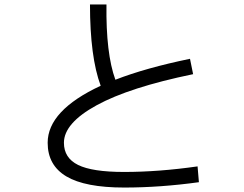

<svg xmlns="http://www.w3.org/2000/svg" viewBox="-20 -822 1096 862"><path d="M873 -4Q699 20 538 20Q362 20 278 -30Q194 -80 194 -181Q194 -326 432 -437Q384 -566 384 -802H458Q455 -582 498 -464Q634 -517 833 -558L847 -489Q561 -430 414 -349.5Q267 -269 267 -181Q267 -113 330.5 -81.5Q394 -50 537 -50Q692 -50 867 -75Z"/></svg>

Font: PlemolJP
Style: Regular
Weight: 400
Monospace: yes
Version: v2.0.4; ttfautohint (v1.8.4.7-5d5b-dirty) -l 6 -r 45 -G 200 